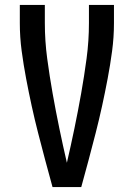

<svg xmlns="http://www.w3.org/2000/svg" viewBox="-20 -755 540 775"><path d="M192 0Q177 -54 162.5 -108.5Q148 -163 134 -217.5Q120 -272 108 -327Q96 -382 85.5 -437.5Q75 -493 67.5 -549Q60 -605 60 -662V-735H161V-662Q161 -590 170.5 -519Q180 -448 192.5 -377.5Q205 -307 219.5 -237Q234 -167 250 -98Q266 -167 280.5 -237Q295 -307 307.5 -377.5Q320 -448 329.5 -519Q339 -590 339 -662V-735H440V-662Q440 -605 432.5 -549Q425 -493 414.5 -437.5Q404 -382 392 -327Q380 -272 366 -217.5Q352 -163 337.5 -108.5Q323 -54 308 0Z"/></svg>

Font: Iosevka Curly Semibold
Style: Regular
Weight: 600
Monospace: yes
Designer: Belleve Invis
Foundry: Belleve Invis
Version: Version 22.1.2; ttfautohint (v1.8.4)